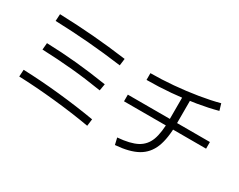

<svg xmlns="http://www.w3.org/2000/svg" viewBox="-95 -1188 2065 1662"><g transform="rotate(30 937.5 -357.5)"><path d="M465.8 -44.4C594.1 -31.1 714.2 -14.6 826.2 4.9L835 -64.5C721 -84 599.9 -100.4 471.7 -113.8C343.4 -127.1 222 -135.7 107.4 -139.6L103.5 -70.3C216.8 -66.4 337.6 -57.8 465.8 -44.4ZM463.9 -353.5C560.9 -344.4 661.8 -331.4 766.6 -314.5L778.3 -381.8C669.6 -398.8 566.6 -411.9 469.2 -421.4C371.9 -430.8 271.2 -437.2 167 -440.4L161.1 -373C266 -369.1 366.9 -362.6 463.9 -353.5ZM471.2 -625.5C578.3 -616.7 690.8 -604.5 808.6 -588.9L817.4 -658.2C700.8 -673.8 588.7 -686 481 -694.8C373.2 -703.6 259.4 -710 139.6 -713.9L135.7 -644.5C252.3 -640.6 364.1 -634.3 471.2 -625.5Z M1293 -82.5C1248 -58.8 1184.2 -43.6 1101.6 -37.1L1117.2 29.3C1210.3 22.1 1283.5 3.6 1336.9 -26.4C1390.3 -56.3 1428.9 -101.1 1452.6 -160.6C1476.4 -220.2 1488.3 -300.1 1488.3 -400.4V-659.2H1416V-400.4C1416 -311.2 1406.7 -241.9 1388.2 -192.4C1369.6 -142.9 1337.9 -106.3 1293 -82.5ZM996.1 -404.3V-337.9H1816.4V-404.3ZM1300.8 -673.3C1220.7 -666.5 1144.5 -663.1 1072.3 -663.1V-595.7C1151 -595.7 1231.6 -599.1 1314 -606C1396.3 -612.8 1475.3 -622.6 1550.8 -635.3C1626.3 -647.9 1693.7 -662.4 1752.9 -678.7L1733.4 -744.1C1676.1 -728.5 1609.7 -714.5 1534.2 -702.1C1458.7 -689.8 1380.9 -680.2 1300.8 -673.3Z"/></g></svg>

Font: Pretendard Variable
Style: Regular
Weight: 400
Designer: Base glyphs from Inter by Rasmus Andersson; Hangeul glyphs from Noto Sans CJK(Source Han Sans) by Jang Soo-young and Kan
Foundry: Kil Hyung-jin
Version: Version 1.309;Glyphs 3.2 (3225)